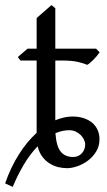

<svg xmlns="http://www.w3.org/2000/svg" viewBox="-46 -645 420 753"><path d="M225.1 -134.3Q210.9 -134.3 197.5 -131.1Q184.1 -127.9 171.4 -122.6Q174.8 -72.3 191.7 -50.8Q208.5 -29.3 241.7 -29.3Q251 -29.3 259.5 -33Q268.1 -36.6 274.4 -43.2Q280.8 -49.8 284.4 -58.8Q288.1 -67.9 288.1 -78.1Q288.1 -87.9 283.2 -97.9Q278.3 -107.9 270 -116Q261.7 -124 250.2 -129.2Q238.8 -134.3 225.1 -134.3ZM295.4 -390.6Q283.7 -396.5 259.8 -402.1Q235.8 -407.7 196.3 -407.7H170.9V-173.3Q187.5 -180.2 204.3 -184.1Q221.2 -188 238.3 -188Q263.7 -188 283.4 -181.2Q303.2 -174.3 316.7 -162.6Q330.1 -150.9 337.2 -134.5Q344.2 -118.2 344.2 -99.1Q344.2 -71.8 331.1 -50.5Q317.9 -29.3 298.6 -14.9Q279.3 -0.5 257.1 7.1Q234.9 14.6 217.3 14.6Q200.2 14.6 182.1 10.3Q164.1 5.9 147.9 -4.4Q131.8 -14.6 119.6 -31Q107.4 -47.4 101.6 -71.3Q71.8 -40.5 47.4 0.7Q22.9 42 3.9 87.9L-25.9 74.2Q-3.9 11.2 27.8 -39.1Q59.6 -89.4 97.7 -124V-407.7H34.2L23.9 -421.4L62 -454.1H97.7V-574.2L155.8 -625L170.9 -612.8V-454.1H330.6L344.7 -439.9Q340.3 -433.1 333.7 -425.3Q327.1 -417.5 320.3 -410.6Q313.5 -403.8 306.9 -398.2Q300.3 -392.6 295.4 -390.6Z"/></svg>

Font: Gentium Unicode
Style: Regular
Weight: 400
Version: Version 1.009